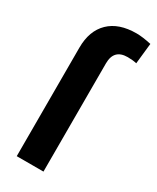

<svg xmlns="http://www.w3.org/2000/svg" viewBox="-195 -819 720 878"><g transform="rotate(30 165.0 -380.0)"><path d="M198.2 0V-571.3C198.2 -621.1 222.2 -646 270.5 -646C287.6 -646 303.7 -644.5 317.9 -641.1L329.6 -750C298.3 -756.8 272.5 -760.3 251.5 -760.3C189.5 -760.3 141.6 -744.1 107.9 -711.4C74.2 -678.7 57.1 -632.8 57.1 -573.2V0Z"/></g></svg>

Font: Roboto
Style: Bold
Weight: 700
Designer: Google
Version: Version 2.137; 2017